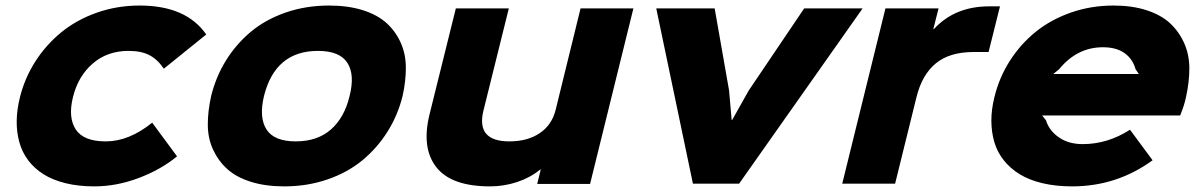

<svg xmlns="http://www.w3.org/2000/svg" viewBox="-20 -660 4319 690"><path d="M526.9 -219.2 616.2 -98.1Q558.1 -50.3 478.5 -20.3Q398.9 9.8 318.8 9.8Q261.7 9.8 215.3 -1.7Q168.9 -13.2 136.2 -33.9Q103.5 -54.7 81.5 -83.7Q59.6 -112.8 49.6 -148.7Q39.6 -184.6 40 -225.3Q40.5 -266.1 51.8 -311Q68.8 -379.4 106.9 -439Q145 -498.5 199.7 -543.5Q254.4 -588.4 327.4 -614.3Q400.4 -640.1 481.9 -640.1Q648.9 -640.1 721.2 -536.1L568.8 -413.1Q546.4 -446.3 517.1 -461.7Q487.8 -477.1 441.9 -477.1Q365.7 -477.1 313.2 -431.6Q260.7 -386.2 242.2 -311Q224.1 -237.8 252.2 -194.8Q280.3 -151.9 359.9 -151.9Q443.8 -151.9 526.9 -219.2Z M1236.3 -314.9Q1255.9 -391.6 1228.3 -434.3Q1200.7 -477.1 1122.6 -477.1Q969.2 -477.1 928.7 -314.9Q910.2 -237.8 937.7 -194.8Q965.3 -151.9 1042.5 -151.9Q1120.6 -151.9 1169.2 -194.6Q1217.8 -237.3 1236.3 -314.9ZM1426.8 -314.9Q1409.7 -246.1 1373 -187.5Q1336.4 -128.9 1283.2 -84.7Q1230 -40.5 1157.5 -15.4Q1085 9.8 1001.5 9.8Q934.1 9.8 881.8 -6.6Q829.6 -22.9 797.1 -52.2Q764.6 -81.5 745.8 -122.1Q727.1 -162.6 726.8 -211.2Q726.6 -259.8 738.8 -314.9Q755.9 -384.3 792.2 -442.9Q828.6 -501.5 881.3 -545.7Q934.1 -589.8 1006.6 -615Q1079.1 -640.1 1162.6 -640.1Q1230 -640.1 1282.5 -623.8Q1335 -607.4 1367.7 -578.4Q1400.4 -549.3 1419.2 -508.5Q1438 -467.8 1438.5 -418.9Q1439 -370.1 1426.8 -314.9Z M2256.3 -629.9 2100.6 1H1910.6L1923.3 -50.8H1921.4Q1885.7 -21.5 1838.6 -5.9Q1791.5 9.8 1741.2 9.8Q1602.1 9.8 1548.1 -59.1Q1494.1 -127.9 1523.4 -248L1618.2 -629.9H1808.6L1717.3 -262.2Q1690.4 -151.9 1810.5 -151.9Q1875.5 -151.9 1919.2 -181.2Q1962.9 -210.4 1976.6 -264.2L2066.4 -629.9Z M2870.1 -629.9H3080.1L2636.2 0H2470.2L2338.4 -629.9H2548.3L2600.1 -335L2609.4 -229H2611.3L2670.9 -335Z M3573.7 -637.2 3532.7 -473.1H3479Q3393.1 -473.1 3343.5 -432.6Q3293.9 -392.1 3273.9 -312L3196.8 0H3006.8L3162.1 -629.9H3353L3334 -555.2H3335.9Q3411.1 -637.2 3535.2 -637.2Z M3765.1 -394H4072.8L4061 -411.1Q4050.8 -448.2 4021.2 -469.2Q3991.7 -490.2 3943.8 -490.2Q3850.6 -490.2 3786.1 -411.1ZM4242.2 -311Q4235.8 -280.3 4221.2 -245.1H3725.1L3738.8 -228Q3750.5 -190.4 3785.4 -166.3Q3820.3 -142.1 3871.1 -142.1Q3960.4 -142.1 4041 -193.8L4122.1 -84Q3993.2 9.8 3833 9.8Q3774.4 9.8 3726.8 -1.5Q3679.2 -12.7 3645.3 -33.4Q3611.3 -54.2 3587.9 -83.3Q3564.5 -112.3 3553.7 -148.2Q3543 -184.1 3542.7 -225.1Q3542.5 -266.1 3553.7 -311Q3570.8 -381.3 3609.1 -441.4Q3647.5 -501.5 3702.1 -545.7Q3756.8 -589.8 3828.9 -615Q3900.9 -640.1 3981.9 -640.1Q4048.3 -640.1 4100.3 -623.3Q4152.3 -606.4 4184.6 -576.7Q4216.8 -546.9 4235.4 -505.6Q4253.9 -464.4 4254.2 -415.3Q4254.4 -366.2 4242.2 -311Z"/></svg>

Font: Sinkin Sans 800 Black Italic
Style: Regular
Weight: 900
Italic angle: -112°
Designer: Keith Bates
Foundry: K-Type
Version: Sinkin Sans (version 1.0)  by Keith Bates   •   © 2014   www